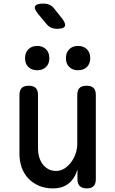

<svg xmlns="http://www.w3.org/2000/svg" viewBox="-20 -1036 640 1066"><path d="M409 -234V-508Q409 -535 421.5 -547.5Q434 -560 461 -560Q487 -560 499.5 -547.5Q512 -535 512 -508V-41Q512 -15 499.5 -2.5Q487 10 462 10Q437 10 423.5 -2.5Q410 -15 410 -41V-95Q396 -46 362 -18Q328 10 274 10Q232 10 198 -4Q164 -18 139 -43.5Q114 -69 101 -104.5Q88 -140 88 -183V-508Q88 -535 100.5 -547.5Q113 -560 139 -560Q166 -560 178.5 -547.5Q191 -535 191 -508V-210Q191 -186 197.5 -164Q204 -142 216.5 -125Q229 -108 247.5 -97.5Q266 -87 292 -87Q318 -87 339.5 -101.5Q361 -116 376.5 -137.5Q392 -159 400.5 -185Q409 -211 409 -234ZM413 -646Q383 -646 364.5 -664Q346 -682 346 -713Q346 -744 364.5 -762.5Q383 -781 413 -781Q444 -781 462.5 -762.5Q481 -744 481 -713Q481 -682 462.5 -664Q444 -646 413 -646ZM187 -646Q156 -646 137.5 -664Q119 -682 119 -713Q119 -744 137.5 -762.5Q156 -781 187 -781Q217 -781 235.5 -762.5Q254 -744 254 -713Q254 -682 235.5 -664Q217 -646 187 -646ZM238 -903 192 -958Q168 -987 175 -1001.5Q182 -1016 220 -1016Q240 -1016 255 -1009.5Q270 -1003 282 -987L325 -933Q347 -904 340 -890Q333 -876 297 -876Q279 -876 264 -882.5Q249 -889 238 -903Z"/></svg>

Font: Maple Mono NL Medium
Style: Regular
Weight: 500
Monospace: yes
Designer: subframe7536
Version: Version 7.000